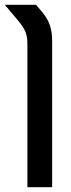

<svg xmlns="http://www.w3.org/2000/svg" viewBox="-47 -780 295 799"><path d="M130 -728C159 -693 170 -659 170 -608V-1H67V-593C67 -639 60 -655 27 -696L-27 -760H103Z"/></svg>

Font: Tekex
Style: Regular
Weight: 400
Designer: NC Empire
Foundry: NC Empire
Version: Version 1.001;hotconv 1.0.109;makeotfexe 2.5.65596